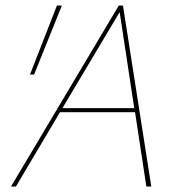

<svg xmlns="http://www.w3.org/2000/svg" viewBox="-20 -678 667 698"><path d="M471 -270H198L38 0H20L412 -658H427L530 0H512ZM468 -285 415 -634 207 -285ZM89 -407 187 -658H205L104 -407Z"/></svg>

Font: Ysabeau Thin
Style: Italic
Weight: 200
Italic angle: -12°
Designer: Christian Thalmann (Catharsis Fonts)
Version: Version 0.003